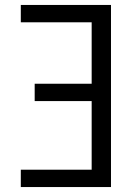

<svg xmlns="http://www.w3.org/2000/svg" viewBox="-20 -755 540 775"><path d="M64 0V-70H350V-347H120V-417H350V-665H64V-735H428V0Z"/></svg>

Font: Iosevka NFM
Style: Regular
Weight: 400
Monospace: yes
Designer: Belleve Invis
Foundry: Belleve Invis
Version: Version 29.0.4; ttfautohint (v1.8.4);Nerd Fonts 3.3.0